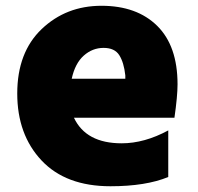

<svg xmlns="http://www.w3.org/2000/svg" viewBox="-20 -607 688 668"><path d="M597.7 -313.5Q597.7 -272.5 586.9 -197.3H237.3Q279.3 -108.4 403.3 -108.4Q482.4 -108.4 565.4 -153.3V8.8Q487.3 41 364.3 41Q209 41 124.5 -48.8Q40 -138.7 40 -281.7Q40 -424.8 125 -505.9Q210 -586.9 333 -586.9Q456.1 -586.9 526.9 -517.1Q597.7 -447.3 597.7 -313.5ZM229.5 -333H416V-344.7Q411.1 -389.6 395 -415Q378.9 -440.4 340.3 -440.4Q301.8 -440.4 271.5 -413.6Q241.2 -386.7 229.5 -333Z"/></svg>

Font: GenEi M Gothic v2 Black
Style: Regular
Weight: 900
Version: Version 2.0